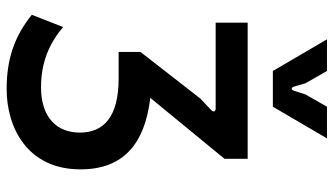

<svg xmlns="http://www.w3.org/2000/svg" viewBox="-228 -744 981 564"><g transform="rotate(90 262.0 -462.5)"><path d="M242 8C354 8 478 -52 478 -209C478 -335 403 -398 268 -414L447 -632V-700H47V-606H299C308 -606 311 -600 304 -593L270 -561L133 -385V-321H211C324 -321 370 -277 370 -207C370 -139 325 -93 237 -93C166 -93 109 -116 60 -158L24 -66C88 -14 156 8 242 8ZM189 -774H294L387 -933H294L258 -870L247 -836C244 -827 238 -827 235 -836L225 -870L189 -933H96Z"/></g></svg>

Font: Finlandica Medium
Style: Regular
Weight: 500
Designer: Niklas Ekholm, Juho Hiilivirta, Jaakko Suomalainen
Foundry: Helsinki Type Studio
Version: Version 2.000;Glyphs 3.2 (3202)